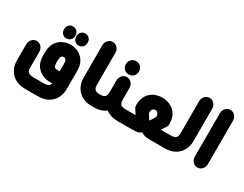

<svg xmlns="http://www.w3.org/2000/svg" viewBox="-84 -1143 2325 1831"><g transform="rotate(30 1078.0 -228.0)"><path d="M344 -438Q318 -438 300.5 -456Q283 -474 283 -500V-508Q283 -534 300.5 -552Q318 -570 344 -570Q371 -570 389 -552Q407 -534 407 -508V-500Q407 -474 389 -456Q371 -438 344 -438ZM480 -438Q453 -438 435.5 -456Q418 -474 418 -500V-508Q418 -534 435.5 -552Q453 -570 480 -570Q506 -570 524 -552Q542 -534 542 -508V-500Q542 -474 524 -456Q506 -438 480 -438ZM445 0H413Q373 0 332 -18.5Q291 -37 263 -78Q235 -119 235 -188V-220Q235 -289 263 -330.5Q291 -372 332.5 -390Q374 -408 413 -408Q453 -408 493.5 -390Q534 -372 562 -330.5Q590 -289 590 -220V-19Q590 32 567.5 76Q545 120 499.5 147.5Q454 175 384 175H248Q178 175 132.5 147.5Q87 120 64.5 76Q42 32 42 -19V-197Q42 -231 63 -254Q84 -277 114 -277Q144 -277 165 -254Q186 -231 186 -197V-19Q186 -7 189 4Q192 15 199.5 23Q207 31 221.5 35.5Q236 40 259 40H374Q392 40 404 37Q416 34 424 29Q432 24 437 17Q442 10 444 2ZM447 -135V-218Q447 -241 441.5 -253Q436 -265 428.5 -269Q421 -273 413 -273Q406 -273 398 -269Q390 -265 384.5 -253Q379 -241 379 -218V-190Q379 -166 384.5 -154Q390 -142 398 -138.5Q406 -135 413 -135Z M895 0H881Q811 0 765.5 -27.5Q720 -55 697.5 -99.5Q675 -144 675 -195V-553Q675 -586 696 -608.5Q717 -631 747 -631Q777 -631 798 -608.5Q819 -586 819 -553V-195Q819 -170 832.5 -152.5Q846 -135 892 -135H895Z M1031 -438Q999 -438 979 -460.5Q959 -483 960 -508V-514Q959 -540 979 -562Q999 -584 1031 -584Q1064 -584 1084 -562Q1104 -540 1103 -514V-508Q1104 -483 1084 -460.5Q1064 -438 1031 -438ZM1179 -135V0H1165Q1122 0 1089 -10.5Q1056 -21 1031 -40Q1007 -21 973 -10.5Q939 0 897 0H883V-135H886Q932 -135 945.5 -152.5Q959 -170 959 -195V-328Q959 -362 980 -385Q1001 -408 1031 -408Q1061 -408 1082 -385Q1103 -362 1103 -328V-195Q1103 -170 1116.5 -152.5Q1130 -135 1176 -135Z M1167 0V-135H1222Q1238 -135 1253 -135Q1268 -135 1283 -135L1246 -192Q1243 -197 1241 -206.5Q1239 -216 1240 -229Q1242 -282 1260 -316.5Q1278 -351 1305.5 -371Q1333 -391 1364 -399.5Q1395 -408 1422 -408Q1449 -408 1480 -399.5Q1511 -391 1539 -371Q1567 -351 1585 -316.5Q1603 -282 1605 -229Q1605 -202 1598 -192L1561 -135Q1576 -135 1591.5 -135Q1607 -135 1622 -135H1677V0H1520Q1479 0 1458 -6.5Q1437 -13 1422 -25Q1408 -13 1387 -6.5Q1366 0 1324 0ZM1459 -212Q1460 -214 1461 -217.5Q1462 -221 1462 -226Q1462 -243 1455.5 -253Q1449 -263 1440 -268Q1431 -273 1422 -273Q1414 -273 1404.5 -268Q1395 -263 1389 -253Q1383 -243 1383 -226Q1383 -221 1384 -217.5Q1385 -214 1386 -212L1420 -158Q1420 -158 1420.5 -157.5Q1421 -157 1422 -157Q1423 -157 1423.5 -157.5Q1424 -158 1424 -158Z M1665 0V-135H1668Q1714 -135 1727.5 -152.5Q1741 -170 1741 -195V-552Q1741 -585 1762 -608Q1783 -631 1813 -631Q1843 -631 1864 -608Q1885 -585 1885 -552V-195Q1885 -144 1862.5 -99.5Q1840 -55 1794.5 -27.5Q1749 0 1679 0Z M1970 -552Q1970 -585 1991 -608Q2012 -631 2042 -631Q2072 -631 2093 -608Q2114 -585 2114 -552V-77Q2114 -43 2093 -20Q2072 3 2042 3Q2012 3 1991 -20Q1970 -43 1970 -77Z"/></g></svg>

Font: Beiruti Black
Style: Regular
Weight: 900
Designer: Arlette Boutros
Foundry: Boutros
Version: Version 1.41